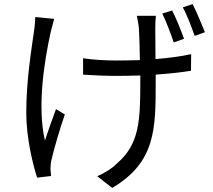

<svg xmlns="http://www.w3.org/2000/svg" viewBox="-20 -842 1040 936"><path d="M244 -750 152 -759C151 -741 150 -715 146 -692C135 -609 108 -456 108 -293C108 -168 141 -37 161 24L229 16C228 5 227 -8 226 -18C226 -29 227 -49 231 -63C242 -112 272 -215 296 -284L253 -310C234 -260 213 -199 199 -157C161 -321 195 -540 227 -685C232 -704 239 -732 244 -750ZM819 -791 771 -776C790 -738 812 -679 827 -635L877 -653C863 -693 838 -755 819 -791ZM919 -822 871 -806C892 -769 913 -712 929 -667L979 -685C963 -725 938 -785 919 -822ZM385 -558V-478C428 -475 499 -472 547 -472C585 -472 625 -473 664 -474V-444C664 -252 659 -139 551 -46C527 -21 486 4 454 17L527 74C739 -51 739 -214 739 -444V-478C803 -483 863 -489 911 -497L912 -578C862 -567 801 -559 738 -554L737 -706C737 -728 738 -748 740 -765H647C650 -749 655 -728 657 -705C659 -680 661 -613 662 -549C623 -548 584 -547 546 -547C492 -547 429 -551 385 -558Z"/></svg>

Font: ChiuKong Gothic CL
Style: Regular
Weight: 400
Designer: Ryoko NISHIZUKA 西塚涼子 (kana, bopomofo & ideographs); Paul D. Hunt (Latin, Greek & Cyrillic); Sandoll Communications 산돌커뮤니
Foundry: Adobe
Version: Version 1.300